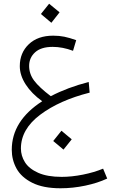

<svg xmlns="http://www.w3.org/2000/svg" viewBox="-20 -654 603 1028"><path d="M554 302Q503 326 436.5 340Q370 354 304 354Q211 354 152.5 324.5Q94 295 68.5 248.5Q43 202 43 148Q43 -7 206 -112Q149 -153 117.5 -202Q86 -251 86 -300Q86 -371 134 -417Q182 -463 265 -463Q297 -463 324 -457.5Q351 -452 388 -439L371 -382Q315 -403 262 -403Q200 -403 168 -374Q136 -345 136 -301Q136 -258 163 -222Q190 -186 252 -139Q342 -186 455 -215L460 -158Q298 -117 195 -39.5Q92 38 92 141Q92 180 113.5 214.5Q135 249 184 271Q233 293 310 293Q364 293 424 281Q484 269 532 249ZM199 -579 243 -634 299 -588 255 -532ZM265 101 309 46 364 92 320 147Z"/></svg>

Font: FiraGO Light
Style: Italic
Weight: 300
Italic angle: -8°
Designer: bBox Type GmbH
Foundry: bBox Type GmbH
Version: Version 1.001